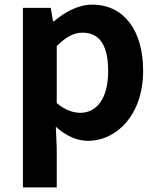

<svg xmlns="http://www.w3.org/2000/svg" viewBox="-20 -594 684 829"><path d="M79 215H225V45L221 -47C264 -8 311 14 360 14C483 14 598 -97 598 -289C598 -461 516 -574 378 -574C318 -574 260 -542 213 -502H209L199 -560H79ZM327 -107C297 -107 261 -118 225 -149V-395C264 -434 298 -453 336 -453C413 -453 447 -394 447 -287C447 -165 395 -107 327 -107Z"/></svg>

Font: Source Han Sans SC Bold
Style: Regular
Weight: 700
Designer: Ryoko NISHIZUKA (kana & ideographs); Paul D. Hunt (Latin, Greek & Cyrillic); Wenlong ZHANG (bopomofo); Sandoll Communica
Foundry: Adobe Systems Incorporated
Version: Version 1.001;PS 1.001;hotconv 1.0.78;makeotf.lib2.5.61930